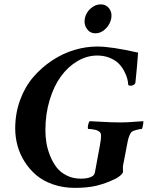

<svg xmlns="http://www.w3.org/2000/svg" viewBox="-20 -868 702 894"><path d="M449.2 -847.7Q474.1 -847.7 488.5 -828.4Q502.9 -809.1 498 -782.2Q492.7 -754.4 471.4 -733.6Q450.2 -712.9 424.8 -712.9Q398.9 -712.9 384.3 -733.9Q369.6 -754.9 375 -782.2Q380.4 -809.6 402.1 -828.6Q423.8 -847.7 449.2 -847.7ZM432.6 -651.4Q498 -651.4 623 -623Q623 -615.2 617.4 -553.2Q611.8 -491.2 610.4 -482.4Q609.4 -477.5 603 -473.1Q596.7 -468.8 588.9 -468.8Q580.1 -468.8 577.1 -472.7Q576.7 -485.8 572.5 -501.7Q568.4 -517.6 558.1 -537.1Q547.9 -556.6 532.5 -572.3Q517.1 -587.9 491 -598.6Q464.8 -609.4 432.6 -609.4Q384.8 -609.4 340.8 -583.5Q296.9 -557.6 263.9 -512.7Q231 -467.8 211.2 -402.3Q191.4 -336.9 191.4 -261.7Q191.4 -232.9 196 -203.6Q200.7 -174.3 212.9 -143.6Q225.1 -112.8 242.9 -89.4Q260.7 -65.9 290.3 -51Q319.8 -36.1 356.4 -36.1Q394.5 -36.1 412.1 -48.8Q419.4 -54.2 421.9 -65.4Q423.3 -71.8 427 -92.5Q430.7 -113.3 436.3 -143.1Q441.9 -172.9 445.3 -191.4Q451.2 -220.7 450.2 -241.2Q449.7 -249.5 442.1 -255.4Q434.6 -261.2 423.3 -263.7Q412.1 -266.1 404.5 -266.8Q397 -267.6 390.6 -267.6Q388.7 -268.6 388.9 -275.6Q389.2 -282.7 391.8 -292Q394.5 -301.3 397.5 -303.7Q412.1 -303.2 441.9 -301.5Q471.7 -299.8 495.6 -298.8Q519.5 -297.9 540 -297.9Q557.1 -297.9 574.7 -298.8Q592.3 -299.8 613.5 -301.5Q634.8 -303.2 647.5 -303.7Q647.9 -294.4 645 -281Q642.1 -267.6 639.6 -267.6Q633.3 -267.6 617.4 -263.7Q601.6 -259.8 593.8 -254.9Q589.4 -252 583.7 -239.3Q578.1 -226.6 575.2 -212.9Q556.2 -113.3 552.7 -95.7Q551.8 -90.8 552.5 -80.1Q553.2 -69.3 552.7 -67.4Q551.3 -60.1 539.6 -50Q527.8 -40 516.6 -35.2Q473.6 -14.2 430.9 -3.7Q388.2 6.8 329.1 6.8Q273.9 6.8 227.3 -9.3Q180.7 -25.4 148.7 -52.7Q116.7 -80.1 94.2 -115.7Q71.8 -151.4 61.3 -190.4Q50.8 -229.5 50.8 -269.5Q50.8 -340.3 73.7 -402.6Q96.7 -464.8 135.3 -509.5Q173.8 -554.2 223.4 -586.9Q272.9 -619.6 326.7 -635.5Q380.4 -651.4 432.6 -651.4Z"/></svg>

Font: Crimson
Style: BoldItalic
Weight: 700
Italic angle: -11°
Version: Version 0.8